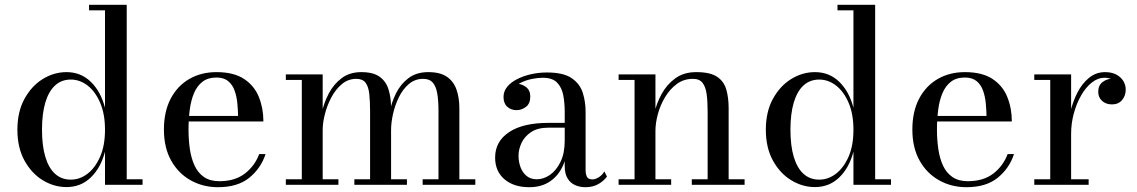

<svg xmlns="http://www.w3.org/2000/svg" viewBox="-20 -770 4738 800"><path d="M257 9.5Q205 9.5 158.2 -19Q111.5 -47.5 82 -101Q52.5 -154.5 52.5 -229.5Q52.5 -304.5 82 -358.2Q111.5 -412 158.2 -440.8Q205 -469.5 257 -469.5Q317 -469.5 358.5 -429Q400 -388.5 417.5 -321V-727H351V-750H508V-23H574V0H417.5V-138Q400 -71 358.5 -30.8Q317 9.5 257 9.5ZM275 -21.5Q312.5 -21.5 344.8 -46.2Q377 -71 397.2 -117.2Q417.5 -163.5 417.5 -229.5Q417.5 -295 397.2 -342Q377 -389 344.8 -413.8Q312.5 -438.5 275 -438.5Q236.5 -438.5 209.8 -414.2Q183 -390 169 -343.2Q155 -296.5 155 -229.5Q155 -162.5 169 -116Q183 -69.5 209.8 -45.5Q236.5 -21.5 275 -21.5Z M888.5 10Q825.5 10 774.2 -18.8Q723 -47.5 693 -101.2Q663 -155 663 -230Q663 -305 691 -358.5Q719 -412 768.5 -440.8Q818 -469.5 882 -469.5Q954 -469.5 997 -441Q1040 -412.5 1058.8 -365.5Q1077.5 -318.5 1077.5 -264H730.5V-287H972Q971.5 -311.5 969 -339Q966.5 -366.5 958 -391.2Q949.5 -416 931.2 -431.5Q913 -447 882 -447Q846.5 -447 823.8 -429.5Q801 -412 788.2 -381.5Q775.5 -351 770.5 -312Q765.5 -273 765.5 -230Q765.5 -187 771.2 -148.2Q777 -109.5 791 -79.5Q805 -49.5 830.2 -32.2Q855.5 -15 894 -15Q959 -15 1000.2 -46.8Q1041.5 -78.5 1060 -128H1086.5Q1067 -68.5 1018.5 -29.2Q970 10 888.5 10Z M1324.5 -460V-23H1390V0H1171V-23H1237.5V-437H1171V-460ZM1609.5 -319.5V-23H1675.5V0H1456.5V-23H1522V-308Q1522 -350 1518.5 -380Q1515 -410 1502.8 -425.8Q1490.5 -441.5 1464.5 -441.5Q1431 -441.5 1404.8 -419.8Q1378.5 -398 1360.8 -364.5Q1343 -331 1333.8 -294.8Q1324.5 -258.5 1324.5 -229L1311.5 -227Q1311.5 -259.5 1320.8 -301Q1330 -342.5 1350.2 -381Q1370.5 -419.5 1403.8 -444.5Q1437 -469.5 1485.5 -469.5Q1535 -469.5 1561.8 -450.2Q1588.5 -431 1599 -397Q1609.5 -363 1609.5 -319.5ZM1894 -319.5V-23H1960.5V0H1741V-23H1807V-308Q1807 -350 1802 -380Q1797 -410 1783.2 -425.8Q1769.5 -441.5 1743.5 -441.5Q1709 -441.5 1683.5 -419.8Q1658 -398 1641.8 -364.5Q1625.5 -331 1617.5 -294.8Q1609.5 -258.5 1609.5 -229L1595 -227Q1595 -259.5 1603 -301Q1611 -342.5 1630 -381Q1649 -419.5 1682 -444.5Q1715 -469.5 1764.5 -469.5Q1814 -469.5 1842 -450.2Q1870 -431 1882 -397Q1894 -363 1894 -319.5Z M2419 10Q2395.5 10 2376 1.2Q2356.5 -7.5 2344.8 -26.8Q2333 -46 2333 -78V-304.5Q2333 -340.5 2327 -372.8Q2321 -405 2301.5 -425.5Q2282 -446 2242 -446Q2220.5 -446 2197 -441.2Q2173.5 -436.5 2153 -426.8Q2132.5 -417 2119.8 -402Q2107 -387 2107 -366H2079Q2079 -391.5 2095.8 -406.2Q2112.5 -421 2132.5 -421Q2154 -421 2171.8 -407.2Q2189.5 -393.5 2189.5 -368Q2189.5 -338 2171.2 -324.5Q2153 -311 2132.5 -311Q2109.5 -311 2093.8 -325Q2078 -339 2078 -366Q2078 -389.5 2093.2 -408.2Q2108.5 -427 2134.5 -440.2Q2160.5 -453.5 2192.8 -460.8Q2225 -468 2259 -468Q2328 -468 2362.5 -444Q2397 -420 2408.5 -382.5Q2420 -345 2420 -304.5V-61Q2420 -44.5 2425.5 -33.5Q2431 -22.5 2449 -22.5Q2461 -22.5 2475.8 -32Q2490.5 -41.5 2498 -56L2509 -34.5Q2496 -16 2473.2 -3Q2450.5 10 2419 10ZM2185.5 10Q2120.5 10 2081.8 -23.2Q2043 -56.5 2043 -113.5Q2043 -180.5 2100.8 -219.2Q2158.5 -258 2265 -258H2379.5V-238H2265Q2221 -238 2193.8 -220.2Q2166.5 -202.5 2153.5 -175.5Q2140.5 -148.5 2140.5 -121Q2140.5 -96 2148.8 -73.5Q2157 -51 2174 -37Q2191 -23 2217 -23Q2244.5 -23 2271 -41Q2297.5 -59 2315.2 -95Q2333 -131 2333 -183.5H2346Q2346 -126.5 2327 -82.8Q2308 -39 2272.2 -14.5Q2236.5 10 2185.5 10Z M2711 -460V-23H2776.5V0H2557.5V-23H2624V-437H2557.5V-460ZM3016 -319.5V-23H3082.5V0H2862.5V-23H2928.5V-304Q2928.5 -346 2924.5 -376.8Q2920.5 -407.5 2907.5 -424.5Q2894.5 -441.5 2867.5 -441.5Q2829 -441.5 2800 -420Q2771 -398.5 2751 -365Q2731 -331.5 2721 -294.2Q2711 -257 2711 -224.5L2696.5 -222.5Q2696.5 -255.5 2706 -297.5Q2715.5 -339.5 2737 -378.8Q2758.5 -418 2794 -443.8Q2829.5 -469.5 2881 -469.5Q2939 -469.5 2967.8 -450.2Q2996.5 -431 3006.2 -397Q3016 -363 3016 -319.5Z M3375.5 9.5Q3323.5 9.5 3276.8 -19Q3230 -47.5 3200.5 -101Q3171 -154.5 3171 -229.5Q3171 -304.5 3200.5 -358.2Q3230 -412 3276.8 -440.8Q3323.5 -469.5 3375.5 -469.5Q3435.5 -469.5 3477 -429Q3518.5 -388.5 3536 -321V-727H3469.5V-750H3626.5V-23H3692.5V0H3536V-138Q3518.5 -71 3477 -30.8Q3435.5 9.5 3375.5 9.5ZM3393.5 -21.5Q3431 -21.5 3463.2 -46.2Q3495.5 -71 3515.8 -117.2Q3536 -163.5 3536 -229.5Q3536 -295 3515.8 -342Q3495.5 -389 3463.2 -413.8Q3431 -438.5 3393.5 -438.5Q3355 -438.5 3328.2 -414.2Q3301.5 -390 3287.5 -343.2Q3273.5 -296.5 3273.5 -229.5Q3273.5 -162.5 3287.5 -116Q3301.5 -69.5 3328.2 -45.5Q3355 -21.5 3393.5 -21.5Z M4007 10Q3944 10 3892.8 -18.8Q3841.5 -47.5 3811.5 -101.2Q3781.5 -155 3781.5 -230Q3781.5 -305 3809.5 -358.5Q3837.5 -412 3887 -440.8Q3936.5 -469.5 4000.5 -469.5Q4072.5 -469.5 4115.5 -441Q4158.5 -412.5 4177.2 -365.5Q4196 -318.5 4196 -264H3849V-287H4090.5Q4090 -311.5 4087.5 -339Q4085 -366.5 4076.5 -391.2Q4068 -416 4049.8 -431.5Q4031.5 -447 4000.5 -447Q3965 -447 3942.2 -429.5Q3919.5 -412 3906.8 -381.5Q3894 -351 3889 -312Q3884 -273 3884 -230Q3884 -187 3889.8 -148.2Q3895.5 -109.5 3909.5 -79.5Q3923.5 -49.5 3948.8 -32.2Q3974 -15 4012.5 -15Q4077.5 -15 4118.8 -46.8Q4160 -78.5 4178.5 -128H4205Q4185.5 -68.5 4137 -29.2Q4088.5 10 4007 10Z M4429.5 -213Q4429.5 -256.5 4439.5 -301.2Q4449.5 -346 4469.2 -384.2Q4489 -422.5 4518 -446Q4547 -469.5 4584.5 -469.5Q4612.5 -469.5 4631.8 -459Q4651 -448.5 4660.8 -432Q4670.5 -415.5 4670.5 -396.5Q4670.5 -371 4655.2 -353Q4640 -335 4613.5 -335Q4587.5 -335 4571.8 -349.8Q4556 -364.5 4556 -387Q4556 -414.5 4574.2 -428.2Q4592.5 -442 4614 -442Q4629 -442 4641.8 -436.2Q4654.5 -430.5 4662 -420Q4669.5 -409.5 4669.5 -396.5H4646.5Q4646.5 -410.5 4637.5 -421.8Q4628.5 -433 4613.8 -439.5Q4599 -446 4582.5 -446Q4554 -446 4528.8 -425.8Q4503.5 -405.5 4484.2 -371.5Q4465 -337.5 4454 -296.5Q4443 -255.5 4443 -213ZM4443 -460V-23H4516V0H4289.5V-23H4356V-437H4289.5V-460Z"/></svg>

Font: BodoniModa 10 Custom
Style: Regular
Weight: 400
Designer: Owen Earl
Foundry: indestructible type
Version: Version 2.005